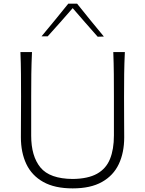

<svg xmlns="http://www.w3.org/2000/svg" viewBox="-20 -1016 791 1046"><path d="M376 10.3Q278.3 10.3 215.8 -24.7Q153.3 -59.6 123.5 -122.3Q93.8 -185.1 93.8 -268.1Q93.8 -301.3 94.2 -361.8Q94.7 -422.4 94.7 -488.3Q94.7 -556.2 94.2 -613.3Q93.8 -670.4 91.3 -732.4H154.3Q151.4 -670.4 150.6 -613.3Q149.9 -556.2 149.9 -488.3V-276.9Q149.9 -165 200.4 -103.5Q251 -42 376 -41Q459.5 -42 508.8 -69.6Q558.1 -97.2 579.3 -149.9Q600.6 -202.6 600.6 -277.8V-488.3Q600.6 -556.2 600.1 -613.3Q599.6 -670.4 597.2 -732.4H660.2Q657.2 -670.4 656.5 -613.3Q655.8 -556.2 655.8 -488.3Q655.8 -422.4 656.2 -361.8Q656.7 -301.3 656.7 -268.1Q656.7 -184.6 627.2 -122.1Q597.7 -59.6 535.6 -24.7Q473.6 10.3 376 10.3ZM512.2 -815.9Q477.5 -855 443.4 -894Q409.2 -933.1 376 -971.7Q342.8 -933.1 308.8 -895Q274.9 -856.9 239.7 -817.9H206.1Q243.7 -862.8 280 -907.2Q316.4 -951.7 352.1 -996.1H399.9Q435.5 -951.7 471.9 -906.7Q508.3 -861.8 545.9 -816.9Z"/></svg>

Font: Pinar-FD Light
Style: Regular
Weight: 300
Designer: Amin Abedi
Version: Version 2.000